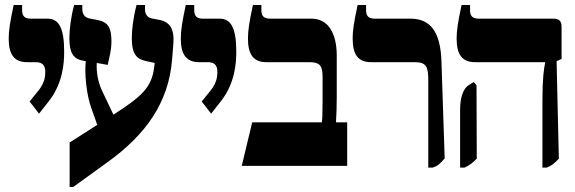

<svg xmlns="http://www.w3.org/2000/svg" viewBox="-20 -667 2312 772"><path d="M137 -210 177 -261C233 -333 238 -413 238 -459C238 -554 217 -592 171 -592H104C81 -592 69 -601 69 -625V-647H35C20 -578 15 -543 15 -512C15 -448 37 -417 89 -417H123C149 -417 162 -406 162 -378C162 -363 161 -335 134 -302L99 -259Z M260 85H274L414 -16C566 -126 658 -254 672 -428L677 -490C682 -550 663 -579 621 -587L590 -593C575 -596 563 -607 563 -630V-647H529C515 -593 510 -546 510 -513C510 -457 524 -431 565 -422L602 -414L600 -397C590 -314 548 -278 436 -206L389 -305C375 -336 367 -374 369 -414L413 -406C421 -444 428 -463 428 -502C428 -557 414 -579 370 -587L339 -593C325 -596 311 -606 311 -630V-647H278C264 -593 259 -546 259 -513C259 -458 273 -430 314 -423L325 -421C319 -372 328 -286 346 -236L371 -165L260 -94Z M829 -210 869 -261C925 -333 930 -413 930 -459C930 -554 909 -592 863 -592H796C773 -592 761 -601 761 -625V-647H727C712 -578 707 -543 707 -512C707 -448 729 -417 781 -417H815C841 -417 854 -406 854 -378C854 -363 853 -335 826 -302L791 -259Z M952 0H1376V-175H1331C1333 -202 1334 -252 1334 -275V-443C1334 -537 1297 -592 1233 -592H1066C1043 -592 1031 -601 1031 -625V-647H997C982 -578 977 -543 977 -512C977 -448 999 -417 1051 -417H1224C1266 -417 1277 -403 1277 -358V-262C1277 -208 1276 -189 1274 -175H994Z M1702 7H1719C1742 0 1750 -10 1768 -30L1755 -421C1751 -536 1713 -592 1630 -592H1487C1464 -592 1452 -601 1452 -625V-647H1418C1403 -578 1398 -544 1398 -513C1398 -448 1419 -417 1472 -417H1649C1693 -417 1702 -399 1702 -346Z M2161 7H2178C2200 -2 2209 -10 2227 -29L2218 -421L2238 -430V-560C2238 -582 2228 -592 2205 -592H1905C1882 -592 1870 -601 1870 -625V-647H1836C1821 -578 1816 -543 1816 -512C1816 -448 1838 -417 1890 -417H2172V-415C2167 -391 2161 -355 2161 -257ZM1830 7H1848C1869 -3 1880 -12 1897 -29L1896 -324L1885 -337L1865 -325C1845 -313 1830 -280 1830 -226Z"/></svg>

Font: Noto Serif Hebrew ExtraCondensed Black
Style: Regular
Weight: 900
Width: 2
Designer: Monotype Design Team
Foundry: Monotype Imaging Inc.
Version: Version 2.004